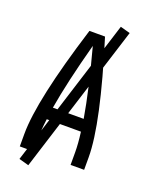

<svg xmlns="http://www.w3.org/2000/svg" viewBox="-164 -900 828 1066"><g transform="rotate(20 250.0 -367.0)"><path d="M60 0V-74Q60 -273 204 -735H296Q440 -273 440 -74V0H360V-74Q360 -124 351 -193H149Q140 -124 140 -74V0ZM159 -265H341Q314 -426 250 -663Q186 -426 159 -265ZM140 82 82 66 360 -816 418 -800Z"/></g></svg>

Font: Iosevka SS08
Style: Regular
Weight: 400
Monospace: yes
Designer: Belleve Invis
Foundry: Belleve Invis
Version: 2.1.0; ttfautohint (v1.8.2)